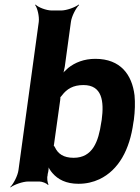

<svg xmlns="http://www.w3.org/2000/svg" viewBox="-20 -796 612 842"><path d="M264 -503 291 -700C294 -724 313 -761 327 -774L325 -776C310 -764 272 -750 248 -750H207C183 -750 147 -764 136 -776L134 -774C144 -761 153 -724 150 -700L61 -50C58 -26 39 11 25 24L26 26C41 14 80 0 104 0H153C165 0 185 8 190 15L193 13C188 6 185 -16 189 -28V-32C193 -46 195 -64 192 -74L189 -73C191 -63 201 -47 210 -37C234 -9 270 10 324 10C358 10 388 3 416 -10C500 -50 549 -139 565 -259L567 -270C572 -309 573 -345 570 -378C559 -468 509 -538 398 -538C349 -538 309 -522 279 -498C269 -489 254 -475 249 -467L253 -465C258 -474 262 -490 264 -503ZM303 -104C258 -104 234 -122 221 -150C220 -152 215 -160 213 -159L215 -156C216 -156 218 -169 218 -171L244 -357C244 -359 246 -372 244 -372L242 -369C244 -368 251 -376 252 -378C273 -406 301 -423 346 -423C428 -423 437 -352 426 -270L424 -259C412 -175 386 -104 303 -104Z"/></svg>

Font: Asimov
Style: EdgeIt
Weight: 500
Designer: Google
Version: Version 2.000980: 2014